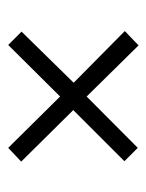

<svg xmlns="http://www.w3.org/2000/svg" viewBox="37 -522 369 484"><g transform="rotate(-90 222.0 -279.5)"><path d="M91.8 -443.8 221.2 -313 351.1 -443.8 384.8 -410.2 255.9 -278.8 386.2 -149.9 350.1 -115.2 221.2 -246.1 91.8 -117.2 58.1 -150.9 187 -279.8 57.1 -411.1Z"/></g></svg>

Font: Halibut Cnd
Style: Regular
Weight: 400
Width: 3
Designer: Matteo Maggi
Foundry: Collletttivo
Version: Version 3.080 | FøM Fix